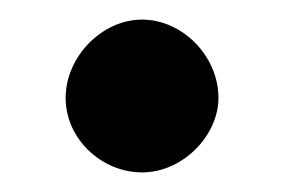

<svg xmlns="http://www.w3.org/2000/svg" viewBox="-20 -325 290 196"><path d="M47 -225C47 -183 84 -149 125 -149C167 -149 203 -187 203 -225C203 -268 166 -305 125 -305C84 -305 47 -267 47 -225Z"/></svg>

Font: KpMath
Style: SansBold
Weight: 700
Version: Version 0.66